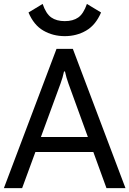

<svg xmlns="http://www.w3.org/2000/svg" viewBox="-20 -967 665 987"><path d="M0 0 270.5 -715.8H354.5L625 0H527.3L332 -537.1Q326.2 -553.2 321.8 -568.4Q317.4 -583.5 314 -599.6H309.1Q305.7 -583.5 301.3 -568.4Q296.9 -553.2 291 -537.1L93.8 0ZM116.2 -185.5 145 -262.7H479L507.3 -185.5ZM313 -858.4Q355.5 -858.4 382.3 -877.2Q409.2 -896 426.8 -946.8L499.5 -902.8Q471.7 -837.9 422.6 -809.6Q373.5 -781.2 313 -781.2Q252.4 -781.2 203.1 -809.6Q153.8 -837.9 126.5 -902.8L199.2 -946.8Q216.3 -896.5 243.4 -877.4Q270.5 -858.4 313 -858.4Z"/></svg>

Font: RobotoFlex
Style: Regular
Weight: 400
Designer: Berlow after Robertson
Foundry: Google
Version: Version 2.136